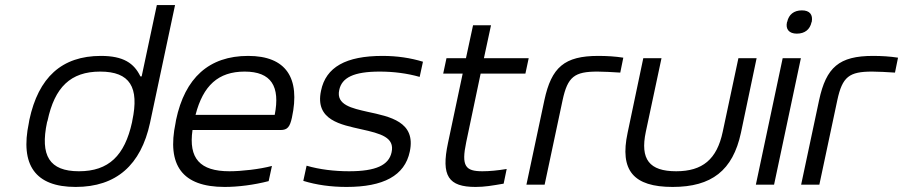

<svg xmlns="http://www.w3.org/2000/svg" viewBox="-20 -730 3570 759"><path d="M96 -256 94 -244C59 -78 119 9 279 9C440 9 537 -78 573 -244L672 -710H600L540 -428H535C510 -480 468 -509 379 -509C224 -509 132 -424 96 -256ZM166 -247 168 -253C196 -385 259 -447 376 -447C494 -447 531 -385 503 -253L502 -247C473 -115 410 -53 292 -53C175 -53 138 -115 166 -247Z M1134 -265C1168 -422 1111 -509 961 -509C806 -509 711 -422 676 -256L674 -244C639 -77 700 9 868 9C921 9 984 1 1042 -14L1055 -74C1006 -61 935 -53 887 -53C770 -53 725 -104 741 -216H1089C1117 -216 1126 -229 1134 -265ZM753 -276C783 -392 843 -447 947 -447C1053 -447 1088 -388 1066 -276Z M1408 -219C1485 -202 1541 -187 1528 -128C1517 -77 1466 -53 1360 -53C1302 -53 1243 -60 1192 -75L1179 -15C1231 1 1288 9 1350 9C1495 9 1580 -35 1600 -131C1625 -249 1521 -269 1433 -288C1372 -302 1308 -315 1321 -374C1331 -423 1378 -447 1481 -447C1536 -447 1590 -440 1639 -426L1652 -486C1603 -501 1550 -509 1492 -509C1348 -509 1268 -465 1249 -371C1224 -254 1330 -237 1408 -219Z M1887 -53C1820 -53 1803 -73 1823 -168L1880 -439H2057L2070 -500H1893L1921 -630H1850L1822 -500H1745L1732 -439H1809L1751 -165C1723 -34 1753 9 1860 9C1896 9 1924 4 1971 -4L1983 -62C1947 -56 1915 -53 1887 -53Z M2342 -447C2364 -447 2402 -445 2432 -443L2444 -502C2412 -507 2379 -509 2345 -509C2211 -509 2160 -464 2132 -334L2061 0H2133L2204 -334C2224 -427 2251 -447 2342 -447Z M2461 -205C2429 -56 2484 9 2639 9C2793 9 2877 -56 2909 -205L2971 -500H2899L2837 -209C2814 -100 2757 -53 2653 -53C2547 -53 2510 -100 2533 -209L2595 -500H2523Z M3074 -500 2968 0H3040L3146 -500ZM3091 -642C3085 -615 3099 -597 3130 -597C3162 -597 3182 -614 3188 -642L3189 -644C3194 -672 3181 -689 3150 -689C3118 -689 3098 -672 3092 -644Z M3428 -447C3450 -447 3488 -445 3518 -443L3530 -502C3498 -507 3465 -509 3431 -509C3297 -509 3246 -464 3218 -334L3147 0H3219L3290 -334C3310 -427 3337 -447 3428 -447Z"/></svg>

Font: LT Wave Text Light Italic
Style: Regular
Weight: 300
Designer: Daniel Lyons
Version: Version 2.5 (Glyphs App)